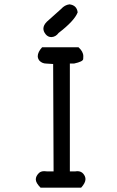

<svg xmlns="http://www.w3.org/2000/svg" viewBox="-20 -864 540 885"><path d="M217 -693Q201 -693 190.5 -706Q180 -719 180 -732Q180 -748 196 -764L262 -823Q278 -841 300 -844Q334 -840 338 -807Q323 -768 250 -712Q237 -694 217 -693ZM354 1H167Q145 -21 145 -37Q145 -52 159 -66Q168 -75 184 -75L197 -74H227L225 -569L193 -571Q175 -571 162 -584Q154 -594 154 -605Q154 -624 174 -646H342Q364 -626 364 -605Q364 -604 363.5 -592Q363 -580 321 -571H302V-74H327L336 -75Q354 -75 364 -63Q374 -51 374 -38Q374 -21 354 1Z"/></svg>

Font: Xiaolai SC
Style: Regular
Weight: 400
Designer: Nozomi Seto 瀬戸のぞみ
Version: Version 3.11;December 4, 2020;FontCreator 13.0.0.2613 64-bit